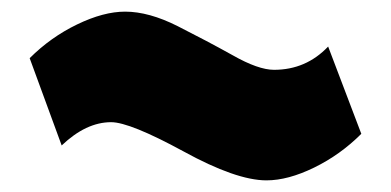

<svg xmlns="http://www.w3.org/2000/svg" viewBox="-20 -460 672 330"><path d="M195 -440Q236 -440 285.5 -415Q335 -390 380 -365Q424 -340 451 -340Q506 -340 544 -380L601 -230Q565 -194 520 -172Q475 -150 438 -150Q386 -150 295 -200Q203 -250 171 -250Q128 -250 86 -210L31 -360Q67 -396 112.5 -418Q158 -440 195 -440Z"/></svg>

Font: Metropolitano Black
Style: Regular
Weight: 900
Designer: Fonts by Alex Slobzheninov & Chris M. Simpson / Changes by Cristiano Sobral
Foundry: Fonts by Alex Slobzheninov & Chris M. Simpson / Changes by Cristiano Sobral
Version: Version 1.00;August 30, 2020;FontCreator 13.0.0.2681 64-bit